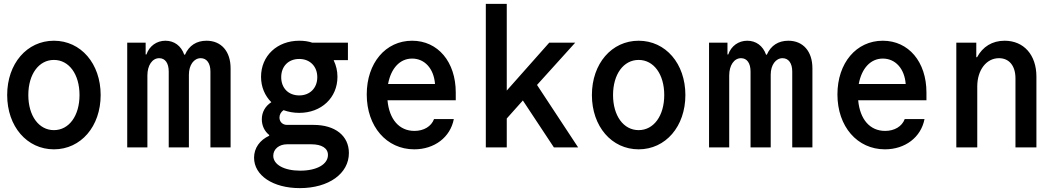

<svg xmlns="http://www.w3.org/2000/svg" viewBox="-20 -760 5440 990"><path d="M258 10C397 10 499 -108 499 -270C499 -432 397 -550 258 -550C119 -550 17 -432 17 -270C17 -108 119 10 258 10ZM258 -89C180 -89 126 -163 126 -270C126 -377 180 -451 258 -451C336 -451 390 -377 390 -270C390 -163 336 -89 258 -89Z M636 0H740V-371C740 -423 765 -460 801 -460C832 -460 850 -434 850 -391V0H954V-375C954 -425 980 -460 1015 -460C1046 -460 1065 -434 1065 -391V0H1169V-408C1169 -495 1121 -550 1045 -550C994 -550 955 -526 934 -478H930C914 -524 878 -550 833 -550C788 -550 750 -523 735 -479H731V-540H636Z M1326 -364C1326 -311 1346 -266 1379 -233C1348 -213 1330 -182 1330 -145C1330 -112 1344 -83 1368 -64V-60C1320 -38 1290 3 1290 53C1290 145 1388 210 1526 210C1675 210 1779 135 1779 29C1779 -60 1708 -116 1597 -116H1460C1437 -116 1421 -132 1421 -154C1421 -169 1429 -183 1442 -192C1467 -183 1494 -178 1523 -178C1637 -178 1720 -256 1720 -364C1720 -395 1713 -423 1701 -448V-450H1774V-540H1590C1570 -547 1547 -550 1523 -550C1409 -550 1326 -472 1326 -364ZM1460 -16H1585C1639 -16 1671 4 1671 39C1671 87 1614 120 1528 120C1445 120 1389 89 1389 43C1389 9 1419 -16 1460 -16ZM1523 -268C1467 -268 1430 -306 1430 -362C1430 -418 1467 -456 1523 -456C1578 -456 1616 -418 1616 -362C1616 -306 1578 -268 1523 -268Z M1978 -243H2330V-283C2330 -441 2238 -550 2105 -550C1968 -550 1871 -435 1871 -273C1871 -108 1973 10 2116 10C2220 10 2302 -52 2320 -146H2218C2204 -108 2165 -85 2117 -85C2038 -85 1987 -145 1978 -243ZM2105 -458C2170 -458 2217 -406 2223 -327H1981C1996 -408 2042 -458 2105 -458Z M2485 0H2593V-149L2676 -242L2836 0H2961L2749 -322L2946 -540H2812L2593 -293V-740H2485Z M3273 10C3412 10 3514 -108 3514 -270C3514 -432 3412 -550 3273 -550C3134 -550 3032 -432 3032 -270C3032 -108 3134 10 3273 10ZM3273 -89C3195 -89 3141 -163 3141 -270C3141 -377 3195 -451 3273 -451C3351 -451 3405 -377 3405 -270C3405 -163 3351 -89 3273 -89Z M3636 0H3740V-371C3740 -423 3765 -460 3801 -460C3832 -460 3850 -434 3850 -391V0H3954V-375C3954 -425 3980 -460 4015 -460C4046 -460 4065 -434 4065 -391V0H4169V-408C4169 -495 4121 -550 4045 -550C3994 -550 3955 -526 3934 -478H3930C3914 -524 3878 -550 3833 -550C3788 -550 3750 -523 3735 -479H3731V-540H3636Z M4405 -243H4757V-283C4757 -441 4665 -550 4532 -550C4395 -550 4298 -435 4298 -273C4298 -108 4400 10 4543 10C4647 10 4729 -52 4747 -146H4645C4631 -108 4592 -85 4544 -85C4465 -85 4414 -145 4405 -243ZM4532 -458C4597 -458 4644 -406 4650 -327H4408C4423 -408 4469 -458 4532 -458Z M4911 0H5019V-314C5019 -399 5066 -460 5131 -460C5184 -460 5216 -420 5216 -356V0H5324V-365C5324 -477 5259 -550 5160 -550C5096 -550 5047 -519 5018 -465H5014V-540H4911Z"/></svg>

Font: CommitMono
Style: 600Regular
Weight: 600
Monospace: yes
Designer: Eigil Nikolajsen
Foundry: Eigil Nikolajsen
Version: Version 1.143